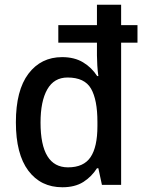

<svg xmlns="http://www.w3.org/2000/svg" viewBox="-20 -780 611 810"><path d="M243 10Q152 10 99.5 -60Q47 -130 47 -264Q47 -399 100 -469Q153 -539 242 -539Q294 -539 330.5 -517Q367 -495 390 -459H395Q392 -479 390.5 -504Q389 -529 389 -546V-600H226V-674H389V-760H491V-674H560V-600H491V0H410L395 -70H389Q366 -34 331 -12Q296 10 243 10ZM267 -74Q333 -74 362 -117Q391 -160 391 -248V-266Q391 -359 364 -406Q337 -453 265 -453Q208 -453 179.5 -403Q151 -353 151 -263Q151 -74 267 -74Z"/></svg>

Font: Noto Sans Tamil SemiCondensed Medium
Style: Regular
Weight: 500
Width: 4
Designer: Jelle Bosma - Monotype Design Team
Foundry: Monotype Imaging Inc.
Version: Version 2.004; ttfautohint (v1.8.4.7-5d5b)